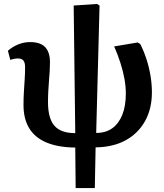

<svg xmlns="http://www.w3.org/2000/svg" viewBox="-20 -733 829 972"><path d="M363 219 361 14Q274 13 215.5 -11.5Q157 -36 128 -83.5Q99 -131 99 -201Q99 -237 101 -269Q103 -301 105 -331.5Q107 -362 107 -393Q107 -416 98.5 -426.5Q90 -437 71 -437Q61 -437 51.5 -435Q42 -433 32 -430L20 -476Q44 -497 73 -508.5Q102 -520 133 -520Q184 -520 208.5 -494.5Q233 -469 233 -417Q233 -395 231.5 -372Q230 -349 228 -324.5Q226 -300 224.5 -272.5Q223 -245 223 -216Q223 -134 255.5 -96.5Q288 -59 361 -59L353 -705L471 -713L484 -705L467 -60Q515 -60 548 -83.5Q581 -107 599 -151.5Q617 -196 617 -260Q617 -295 610 -334Q603 -373 589.5 -415Q576 -457 558 -498L677 -518L690 -510Q708 -475 721.5 -433.5Q735 -392 742 -349Q749 -306 749 -265Q749 -182 714 -119.5Q679 -57 615.5 -22.5Q552 12 464 13L460 219Z"/></svg>

Font: Literata 18pt SemiBold
Style: Regular
Weight: 600
Designer: Latin by Veronika Burian and Jose Scaglione. Greek by Irene Vlachou. Cyrillic by Vera Evstafieva.
Foundry: TypeTogether
Version: Version 3.103;gftools[0.9.29]